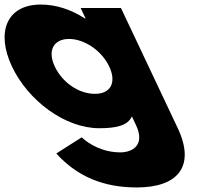

<svg xmlns="http://www.w3.org/2000/svg" viewBox="-103 -548 864 843"><path d="M144.1 126C257.2 251 391.5 275 498.5 275C673.5 275 758.4 186 677.1 14L428 -513H251L272.7 -467H269.7C209.3 -506 143.9 -528 75.9 -528C-74.1 -528 -121.4 -406 -50.5 -256C20.4 -106 182.6 15 332.6 15C402.6 15 457.9 5 476 -37L494 1C537 92 474.7 121 425.7 121C348.7 121 289.2 86 255.5 55ZM137.5 -256C103.9 -327 133.3 -377 200.3 -377C266.3 -377 342.9 -327 376.5 -256C409.6 -186 383.2 -136 314.2 -136C242.2 -136 170.6 -186 137.5 -256Z"/></svg>

Font: Hussar
Style: BdOpOblFive
Weight: 700
Foundry: Cannot Into Space Fonts
Version: Version 2.00